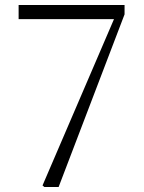

<svg xmlns="http://www.w3.org/2000/svg" viewBox="-20 -743 573 763"><path d="M156 0H213L475 -686V-723H54V-667H433L149 -6Z"/></svg>

Font: Noto Serif CJK HK ExtraLight
Style: Regular
Weight: 200
Designer: Ryoko NISHIZUKA 西塚涼子 (kana & ideographs); Frank Grießhammer (Latin, Greek & Cyrillic); Wenlong ZHANG 张文龙 (bopomofo); San
Foundry: Adobe
Version: Version 2.001;hotconv 1.1.0;makeotfexe 2.6.0